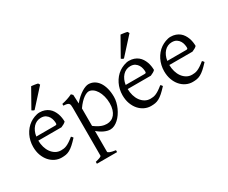

<svg xmlns="http://www.w3.org/2000/svg" viewBox="-139 -1169 2194 1845"><g transform="rotate(-30 958.0 -246.5)"><path d="M242.2 -417.5Q216.8 -417.5 195.6 -407.7Q174.3 -397.9 158 -380.1Q141.6 -362.3 130.6 -337.6Q119.6 -313 115.2 -283.2H324.2Q335.4 -283.2 339.1 -286.9Q342.8 -290.5 342.8 -300.8Q342.8 -314 339.1 -333.7Q335.4 -353.5 324.5 -372.3Q313.5 -391.1 293.7 -404.3Q273.9 -417.5 242.2 -417.5ZM422.9 -272Q414.1 -262.2 399.4 -253.9Q384.8 -245.6 369.1 -239.3H112.3Q112.8 -201.2 122.8 -166.7Q132.8 -132.3 151.6 -106.2Q170.4 -80.1 197 -64.5Q223.6 -48.8 256.8 -48.8Q272 -48.8 286.4 -50.8Q300.8 -52.7 317.4 -59.6Q334 -66.4 354.2 -79.6Q374.5 -92.8 401.9 -115.2Q408.2 -111.8 412.8 -105.5Q417.5 -99.1 419.9 -95.2Q387.2 -59.6 362.5 -37.8Q337.9 -16.1 316.2 -4.4Q294.4 7.3 273.2 11Q252 14.6 227.1 14.6Q189.5 14.6 155.5 -1.5Q121.6 -17.6 95.7 -47.1Q69.8 -76.7 54.4 -118.4Q39.1 -160.2 39.1 -211.9Q39.1 -244.6 46.4 -276.4Q53.7 -308.1 67.6 -336.4Q81.5 -364.7 101.6 -388.7Q121.6 -412.6 147 -430.2Q157.7 -437.5 171.1 -444.6Q184.6 -451.7 199.2 -457Q213.9 -462.4 228.3 -465.6Q242.7 -468.8 255.9 -468.8Q287.6 -468.8 312.5 -460Q337.4 -451.2 356 -436.3Q374.5 -421.4 387.2 -401.6Q399.9 -381.8 408 -359.9Q416 -337.9 419.4 -315.2Q422.9 -292.5 422.9 -272ZM228 -511.2Q219.2 -512.7 212.4 -516.6Q205.6 -520.5 200.2 -524.9L314.5 -727.1Q320.3 -726.6 329.8 -725.3Q339.4 -724.1 349.9 -722.7Q360.4 -721.2 370.1 -719.2Q379.9 -717.3 385.3 -715.8L396.5 -696.8Z M886.7 -208Q886.7 -250.5 876.7 -287.1Q866.7 -323.7 850.1 -350.6Q833.5 -377.4 811.5 -392.6Q789.6 -407.7 766.1 -407.7Q757.3 -407.7 743.2 -402.3Q729 -397 710.9 -384.3Q692.9 -371.6 672.4 -350.3Q651.9 -329.1 630.4 -297.9V-104Q652.3 -87.4 671.1 -76.7Q689.9 -65.9 706.3 -59.8Q722.7 -53.7 737.3 -51.3Q752 -48.8 765.1 -48.8Q791.5 -48.8 813.7 -59.1Q835.9 -69.3 852.1 -89.4Q868.2 -109.4 877.4 -139.2Q886.7 -168.9 886.7 -208ZM952.6 -240.2Q952.6 -211.9 945.3 -182.1Q938 -152.3 925.3 -124Q912.6 -95.7 895 -70.3Q877.4 -44.9 856.7 -26.1Q835.9 -7.3 813 3.7Q790 14.6 766.1 14.6Q737.3 14.6 701.2 -1.5Q665 -17.6 630.4 -47.9V183.1Q630.4 190.9 648.7 198.7Q667 206.5 712.9 213.4V234.4H488.8V213.4Q521 205.6 539.1 198.5Q557.1 191.4 557.1 183.1V-347.2Q557.1 -365.2 555.2 -377Q553.2 -388.7 546.1 -395.8Q539.1 -402.8 525.6 -406Q512.2 -409.2 488.8 -410.2V-429.7Q505.4 -433.1 520.5 -437.3Q535.6 -441.4 549.8 -446Q564 -450.7 577.9 -456.3Q591.8 -461.9 606 -468.8L623 -451.7L627.4 -355Q651.9 -384.3 676.5 -405.8Q701.2 -427.2 723.6 -441.2Q746.1 -455.1 765.4 -461.9Q784.7 -468.8 798.8 -468.8Q832 -468.8 860.4 -453.1Q888.7 -437.5 909.2 -408Q929.7 -378.4 941.2 -335.9Q952.6 -293.5 952.6 -240.2Z M1233.9 -417.5Q1208.5 -417.5 1187.3 -407.7Q1166 -397.9 1149.7 -380.1Q1133.3 -362.3 1122.3 -337.6Q1111.3 -313 1106.9 -283.2H1315.9Q1327.1 -283.2 1330.8 -286.9Q1334.5 -290.5 1334.5 -300.8Q1334.5 -314 1330.8 -333.7Q1327.1 -353.5 1316.2 -372.3Q1305.2 -391.1 1285.4 -404.3Q1265.6 -417.5 1233.9 -417.5ZM1414.6 -272Q1405.8 -262.2 1391.1 -253.9Q1376.5 -245.6 1360.8 -239.3H1104Q1104.5 -201.2 1114.5 -166.7Q1124.5 -132.3 1143.3 -106.2Q1162.1 -80.1 1188.7 -64.5Q1215.3 -48.8 1248.5 -48.8Q1263.7 -48.8 1278.1 -50.8Q1292.5 -52.7 1309.1 -59.6Q1325.7 -66.4 1345.9 -79.6Q1366.2 -92.8 1393.6 -115.2Q1399.9 -111.8 1404.5 -105.5Q1409.2 -99.1 1411.6 -95.2Q1378.9 -59.6 1354.2 -37.8Q1329.6 -16.1 1307.9 -4.4Q1286.1 7.3 1264.9 11Q1243.7 14.6 1218.8 14.6Q1181.2 14.6 1147.2 -1.5Q1113.3 -17.6 1087.4 -47.1Q1061.5 -76.7 1046.1 -118.4Q1030.8 -160.2 1030.8 -211.9Q1030.8 -244.6 1038.1 -276.4Q1045.4 -308.1 1059.3 -336.4Q1073.2 -364.7 1093.3 -388.7Q1113.3 -412.6 1138.7 -430.2Q1149.4 -437.5 1162.8 -444.6Q1176.3 -451.7 1190.9 -457Q1205.6 -462.4 1220 -465.6Q1234.4 -468.8 1247.6 -468.8Q1279.3 -468.8 1304.2 -460Q1329.1 -451.2 1347.7 -436.3Q1366.2 -421.4 1378.9 -401.6Q1391.6 -381.8 1399.7 -359.9Q1407.7 -337.9 1411.1 -315.2Q1414.6 -292.5 1414.6 -272ZM1219.7 -511.2Q1210.9 -512.7 1204.1 -516.6Q1197.3 -520.5 1191.9 -524.9L1306.2 -727.1Q1312 -726.6 1321.5 -725.3Q1331.1 -724.1 1341.6 -722.7Q1352.1 -721.2 1361.8 -719.2Q1371.6 -717.3 1377 -715.8L1388.2 -696.8Z M1695.8 -417.5Q1670.4 -417.5 1649.2 -407.7Q1627.9 -397.9 1611.6 -380.1Q1595.2 -362.3 1584.2 -337.6Q1573.2 -313 1568.8 -283.2H1777.8Q1789.1 -283.2 1792.7 -286.9Q1796.4 -290.5 1796.4 -300.8Q1796.4 -314 1792.7 -333.7Q1789.1 -353.5 1778.1 -372.3Q1767.1 -391.1 1747.3 -404.3Q1727.5 -417.5 1695.8 -417.5ZM1876.5 -272Q1867.7 -262.2 1853 -253.9Q1838.4 -245.6 1822.8 -239.3H1565.9Q1566.4 -201.2 1576.4 -166.7Q1586.4 -132.3 1605.2 -106.2Q1624 -80.1 1650.6 -64.5Q1677.2 -48.8 1710.4 -48.8Q1725.6 -48.8 1740 -50.8Q1754.4 -52.7 1771 -59.6Q1787.6 -66.4 1807.9 -79.6Q1828.1 -92.8 1855.5 -115.2Q1861.8 -111.8 1866.5 -105.5Q1871.1 -99.1 1873.5 -95.2Q1840.8 -59.6 1816.2 -37.8Q1791.5 -16.1 1769.8 -4.4Q1748 7.3 1726.8 11Q1705.6 14.6 1680.7 14.6Q1643.1 14.6 1609.1 -1.5Q1575.2 -17.6 1549.3 -47.1Q1523.4 -76.7 1508.1 -118.4Q1492.7 -160.2 1492.7 -211.9Q1492.7 -244.6 1500 -276.4Q1507.3 -308.1 1521.2 -336.4Q1535.2 -364.7 1555.2 -388.7Q1575.2 -412.6 1600.6 -430.2Q1611.3 -437.5 1624.8 -444.6Q1638.2 -451.7 1652.8 -457Q1667.5 -462.4 1681.9 -465.6Q1696.3 -468.8 1709.5 -468.8Q1741.2 -468.8 1766.1 -460Q1791 -451.2 1809.6 -436.3Q1828.1 -421.4 1840.8 -401.6Q1853.5 -381.8 1861.6 -359.9Q1869.6 -337.9 1873 -315.2Q1876.5 -292.5 1876.5 -272Z"/></g></svg>

Font: Gentium Plus
Style: Regular
Weight: 400
Designer: J. Victor Gaultney, Annie Olsen, Iska Routamaa
Foundry: SIL International
Version: Version 1.510